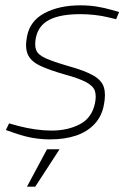

<svg xmlns="http://www.w3.org/2000/svg" viewBox="-20 -516 478 719"><path d="M167 6Q137 6 106 1Q75 -4 40 -16L2 -29L14 -54L50 -44Q81 -36 112.5 -31.5Q144 -27 173 -27Q234 -27 279.5 -51Q325 -75 336 -131Q341 -157 335.5 -175Q330 -193 304 -207.5Q278 -222 223 -237Q163 -254 129 -270.5Q95 -287 84 -312.5Q73 -338 81 -379Q92 -438 147 -467Q202 -496 281 -496Q313 -496 341.5 -491.5Q370 -487 398 -479L426 -471L415 -444L386 -451Q362 -457 334.5 -460Q307 -463 281 -463Q205 -463 164 -441.5Q123 -420 114 -373Q109 -346 115.5 -328.5Q122 -311 150.5 -298Q179 -285 238 -268Q299 -251 330 -233Q361 -215 369 -189Q377 -163 369 -123Q361 -80 333.5 -51Q306 -22 264 -8Q222 6 167 6ZM81 183 156 43H203L112 183Z"/></svg>

Font: REM Thin
Style: Italic
Weight: 250
Italic angle: -11°
Designer: Octavio Pardo
Foundry: Ashler Design
Version: Version 1.005;gftools[0.9.28]